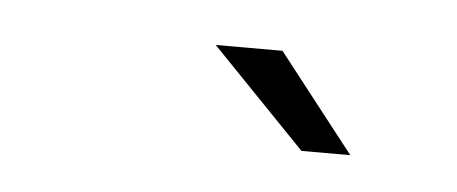

<svg xmlns="http://www.w3.org/2000/svg" viewBox="-24 -714 331 139"><g transform="rotate(5 141.5 -644.5)"><path d="M197.5 -609.5H233L177.5 -680.5H129Z"/></g></svg>

Font: Anybody UltraCondensed Thin Light
Style: Italic
Weight: 300
Italic angle: -10°
Version: Version 1.111